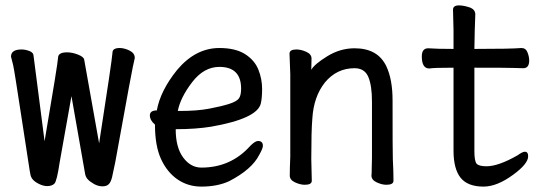

<svg xmlns="http://www.w3.org/2000/svg" viewBox="-20 -671 2040 715"><path d="M361.8 22.9Q345.2 22.9 329.6 13.9Q314 4.9 306.4 -3.7Q298.8 -12.2 296.9 -23.9L246.1 -313L202.1 -65.9Q191.9 2.9 182.9 12.5Q173.8 22 155.8 22Q141.1 22 125 13.9Q108.9 5.9 101.6 -3.2Q94.2 -12.2 92.8 -23.9Q91.8 -29.8 90.3 -37.4Q88.9 -44.9 61 -228Q33.2 -411.1 29.1 -428Q24.9 -444.8 21 -460Q21 -486.8 60.1 -486.8Q74.2 -486.8 89.6 -481Q105 -475.1 105 -462.9L146 -145Q195.8 -438 196.3 -457Q196.8 -476.1 230 -476.1Q249 -476.1 271 -467.5Q293 -459 293.9 -446.8L349.1 -137.2Q397 -445.8 398.9 -475.1Q398.9 -492.2 425.8 -492.2Q442.9 -492.2 462.4 -482.7Q481.9 -473.1 481.9 -455.1Q474.1 -428.2 409.2 -66.9Q401.9 -30.8 397.5 -12Q393.1 6.8 385 14.9Q377 22.9 361.8 22.9Z M649.9 -257.8Q714.8 -257.8 759.5 -266.4Q804.2 -274.9 832.8 -283.9Q861.3 -293 869.6 -304.4Q877.9 -315.9 877.9 -340.8Q877.9 -421.9 796.9 -421.9Q739.3 -421.9 695.6 -365Q651.9 -308.1 642.1 -257.8ZM730 23.9Q680.2 23.9 641.1 -2.9Q602.1 -29.8 579.6 -78.9Q557.1 -127.9 557.1 -207Q538.1 -223.1 538.1 -241.2Q538.1 -259.8 564 -259.8Q577.1 -333 639.2 -410.2Q708 -492.2 796.9 -492.2Q856.9 -492.2 892.6 -469.5Q928.2 -446.8 942.1 -411.9Q956.1 -377 956.1 -339.8Q956.1 -306.2 951.2 -285.2Q937 -229 766.1 -199.2Q709 -189.9 634.3 -189.9Q634.3 -122.1 662.1 -84.5Q689.9 -46.9 730 -46.9Q839.8 -46.9 912.1 -127.9Q930.2 -146 940.9 -146Q959 -146 959 -127.9Q959 -118.2 945.3 -94.2Q918 -40 833 3.9Q789.1 23.9 730 23.9Z M1418.9 17.1Q1402.3 17.1 1382.8 8.1Q1363.3 -1 1363.3 -17.1Q1364.3 -24.9 1364.3 -44.4Q1364.3 -64 1365.2 -84V-293Q1365.2 -352.1 1351.6 -384.5Q1337.9 -417 1300.3 -417Q1233.9 -417 1189.9 -363.8Q1147.9 -311 1143.1 -229Q1139.2 -183.1 1139.2 -79.1Q1139.2 -56.2 1141.1 2Q1141.1 17.1 1115.2 17.1Q1098.1 17.1 1078.6 8.1Q1059.1 -1 1059.1 -17.1Q1059.1 -43.9 1061 -87.9V-395Q1058.1 -458 1058.1 -471.2Q1058.1 -486.8 1084 -486.8Q1101.1 -486.8 1120.6 -478Q1140.1 -469.2 1140.1 -453.1L1139.2 -411.1Q1150.9 -432.1 1199 -461.7Q1247.1 -491.2 1300.3 -491.2Q1387.2 -491.2 1418.9 -423.8Q1441.9 -375 1441.9 -296.9Q1441.9 -99.1 1442.9 -78.1Q1445.3 -33.2 1445.3 2Q1445.3 17.1 1418.9 17.1Z M1780.8 23.9Q1721.7 23.9 1695.3 -9Q1668.9 -42 1668.9 -109.9V-418.9Q1596.7 -418.9 1578.6 -416Q1550.8 -416 1550.8 -460.9Q1550.8 -491.2 1574.7 -491.2Q1605 -488.8 1668.9 -488.8V-559.1Q1667 -615.2 1667 -634.8Q1667 -650.9 1689 -650.9Q1706.5 -650.9 1728.3 -643.6Q1750 -636.2 1750 -617.2Q1747.6 -563 1746.6 -488.8Q1882.8 -488.8 1921.9 -492.2Q1938 -492.2 1944.3 -476.1Q1950.7 -460 1950.7 -445.8Q1950.7 -417 1928.7 -417Q1908.7 -417 1889.6 -418Q1870.6 -418.9 1746.6 -418.9V-107.9Q1746.6 -71.8 1754.6 -61.8Q1762.7 -51.8 1792 -51.8Q1835.9 -51.8 1907.7 -92.8Q1925.8 -106 1934.6 -106Q1946.8 -106 1946.8 -88.9Q1946.8 -61 1890.6 -20Q1830.6 23.9 1780.8 23.9Z"/></svg>

Font: LXGW WenKai Mono Screen
Style: Regular
Weight: 400
Monospace: yes
Designer: LXGW / Fontworks Inc.
Foundry: LXGW / Fontworks Inc.
Version: Version 1.330;April 28,2024